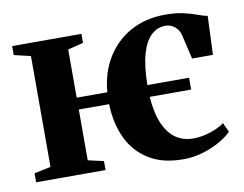

<svg xmlns="http://www.w3.org/2000/svg" viewBox="-65 -628 922 726"><g transform="rotate(-10 396.0 -265.0)"><path d="M583.5 11Q505 11 452.2 -21.5Q399.5 -54 372.2 -111.2Q345 -168.5 343 -243H226.5V-48L286.5 -34.5V0H20V-34.5L83.5 -48V-473.5L20 -488.5V-523H286V-488.5L226.5 -473.5V-288.5H344Q350.5 -364 385.2 -420.2Q420 -476.5 477.5 -508Q535 -539.5 610 -539.5Q651.5 -539.5 681.2 -532.5Q711 -525.5 732 -517.5Q753 -509.5 768 -507L762 -358.5H682L660 -452Q657 -464 649.5 -474.5Q642 -485 630.2 -491.5Q618.5 -498 603 -498Q573 -498 549.5 -476.5Q526 -455 512.5 -409Q499 -363 498 -289H658V-243.5H499Q503.5 -180.5 521.2 -139.8Q539 -99 567.8 -79.5Q596.5 -60 633.5 -60Q656 -60 678.2 -65Q700.5 -70 720.5 -78.5Q740.5 -87 754.5 -97.5L771 -62Q757 -46.5 728.2 -29.5Q699.5 -12.5 662 -0.8Q624.5 11 583.5 11Z"/></g></svg>

Font: Merriweather 96pt
Style: Bold
Weight: 700
Version: Version 2.100